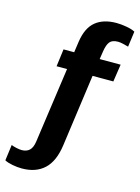

<svg xmlns="http://www.w3.org/2000/svg" viewBox="-242 -802 773 1062"><g transform="rotate(15 144.5 -271.5)"><path d="M397 -707 385 -618Q372 -622 354 -626Q336 -630 325 -630Q292 -630 278 -613Q264 -596 258 -557L251 -511H371L356 -411H237L180 1Q167 96 119 140.5Q71 185 -9 185Q-35 185 -63.5 179.5Q-92 174 -108 165L-96 74Q-85 79 -66.5 83Q-48 87 -36 87Q-8 87 8.5 71.5Q25 56 30 21L91 -411H31L44 -511H105L114 -574Q126 -655 170.5 -691.5Q215 -728 290 -728Q315 -728 347 -722.5Q379 -717 397 -707Z"/></g></svg>

Font: Chivo
Style: Bold Italic
Weight: 700
Italic angle: -8.05°
Designer: Hector Gatti
Foundry: Omnibus-Type
Version: Version 1.007